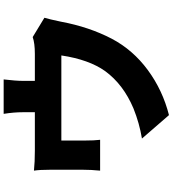

<svg xmlns="http://www.w3.org/2000/svg" viewBox="32 -898 936 1040"><g transform="rotate(-90 500.0 -378.0)"><path d="M819.3 -668.9 923.8 -605.5Q916 -580.1 902.3 -514.6Q874 -363.3 810.5 -241.2Q750 -126 640.6 -45.4Q531.2 35.2 396.5 69.3L269.5 -77.1Q352.5 -90.8 432.6 -123Q562.5 -177.7 634.8 -276.4Q697.3 -364.3 719.7 -513.7H258.8V-385.7Q258.8 -334 262.7 -303.7H95.7Q100.6 -352.5 100.6 -399.4V-571.3Q100.6 -630.9 95.7 -662.1Q142.6 -657.2 203.1 -657.2H412.1V-723.6Q412.1 -770.5 403.3 -826.2H589.8Q582 -759.8 582 -723.6V-657.2H727.5Q786.1 -657.2 819.3 -668.9Z"/></g></svg>

Font: GenEi Gothic M Heavy
Style: Regular
Weight: 800
Designer: o_tamon (Modified); [Source Han Sans]
Ryoko NISHIZUKA  (kana & ideographs); Paul D. Hunt (Latin, Greek & Cyrillic); Wenl
Version: Version 1.1a;Original Version 1.004